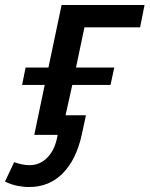

<svg xmlns="http://www.w3.org/2000/svg" viewBox="-91 -543 602 773"><path d="M47 0 89 -201H-2L12 -271H104L157 -523H491L473 -433H249L215 -271H369L354 -201H200L173 -79H255L238 0Q216 100 161.5 155Q107 210 26 210Q3 210 -21.5 205Q-46 200 -71 188L-34 110Q1 122 28 122Q71 122 101.5 89.5Q132 57 141 0Z"/></svg>

Font: Raleway SemiBold
Style: Italic
Weight: 600
Italic angle: -12°
Designer: Matt McInerney, Pablo Impallari, Rodrigo Fuenzalida
Foundry: Matt McInerney, Pablo Impallari, Rodrigo Fuenzalida
Version: Version 4.026